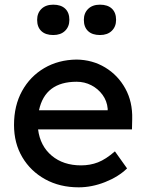

<svg xmlns="http://www.w3.org/2000/svg" viewBox="-20 -792 626 822"><path d="M317 10Q236 10 173.5 -24.5Q111 -59 75.5 -119Q40 -179 40 -257Q40 -340 74.5 -402.5Q109 -465 169.5 -500.5Q230 -536 308 -537Q376 -536 430.5 -503Q485 -470 516.5 -413Q548 -356 546 -282L545 -238H143Q152 -167 201.5 -125.5Q251 -84 327 -84Q366 -84 399.5 -97Q433 -110 472 -144L524 -71Q487 -35 430 -12.5Q373 10 317 10ZM308 -442Q173 -442 147 -320H441V-327Q438 -360 419 -386Q400 -412 371 -427Q342 -442 308 -442ZM408 -642Q375 -642 357 -659Q339 -676 339 -707Q339 -736 357.5 -754Q376 -772 408 -772Q441 -772 459 -755Q477 -738 477 -707Q477 -678 458.5 -660Q440 -642 408 -642ZM208 -642Q175 -642 157 -659Q139 -676 139 -707Q139 -736 157.5 -754Q176 -772 208 -772Q241 -772 259 -755Q277 -738 277 -707Q277 -678 258.5 -660Q240 -642 208 -642Z"/></svg>

Font: Readex Pro
Style: Regular
Weight: 400
Designer: Bonnie Shaver-Troup, Thomas Jockin
Foundry: Lexend
Version: Version 1.204; ttfautohint (v1.8.4.7-5d5b)